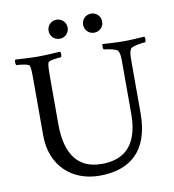

<svg xmlns="http://www.w3.org/2000/svg" viewBox="-88 -887 878 968"><g transform="rotate(-10 350.5 -403.0)"><path d="M601.6 -269.5V-533.2C601.6 -570.3 602.5 -585 611.3 -599.6C618.2 -611.3 675.8 -619.1 687.5 -619.1C692.4 -629.9 690.4 -642.6 687.5 -647.5C642.6 -645.5 626 -642.6 581.1 -642.6C538.1 -642.6 511.7 -645.5 472.7 -647.5C470.7 -641.6 469.7 -626 474.6 -619.1C490.2 -619.1 539.1 -609.4 544.9 -599.6C554.7 -584 554.7 -567.4 554.7 -532.2V-267.6C551.8 -99.6 465.8 -52.7 365.2 -52.7C248 -52.7 183.6 -127.9 183.6 -289.1V-530.3C183.6 -559.6 183.6 -586.9 188.5 -602.5C191.4 -613.3 244.1 -618.2 255.9 -618.2C259.8 -623 260.7 -641.6 255.9 -646.5C215.8 -644.5 179.7 -641.6 141.6 -641.6C103.5 -641.6 66.4 -644.5 26.4 -646.5C21.5 -641.6 22.5 -623 26.4 -618.2C38.1 -618.2 90.8 -613.3 93.8 -602.5C98.6 -586.9 98.6 -559.6 98.6 -530.3V-245.1C98.6 -91.8 201.2 3.9 344.7 3.9C497.1 3.9 601.6 -74.2 601.6 -269.5ZM393.6 -759.8C393.6 -732.4 415 -710.9 442.4 -710.9C469.7 -710.9 491.2 -732.4 491.2 -759.8C491.2 -787.1 469.7 -808.6 442.4 -808.6C415 -808.6 393.6 -787.1 393.6 -759.8ZM216.8 -759.8C216.8 -732.4 238.3 -710.9 265.6 -710.9C293 -710.9 314.5 -732.4 314.5 -759.8C314.5 -787.1 293 -808.6 265.6 -808.6C238.3 -808.6 216.8 -787.1 216.8 -759.8Z"/></g></svg>

Font: Crimson
Style: Roman
Weight: 400
Version: Version 0.2